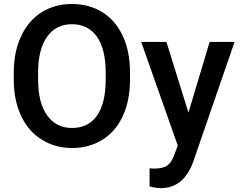

<svg xmlns="http://www.w3.org/2000/svg" viewBox="-20 -741 1217 974"><path d="M639.6 -376.5C639.2 -445.8 627 -506.8 602.5 -559.1C578.1 -611.3 543.5 -651.4 499 -679.2C454.1 -707 402.8 -720.7 344.7 -720.7C286.6 -720.7 235.4 -706.5 190.9 -678.7C146 -650.4 111.3 -609.9 86.9 -556.6C62 -503.4 49.8 -442.4 49.8 -373V-333C50.3 -265.1 62.5 -205.1 87.4 -152.8C111.8 -100.6 146.5 -60.5 191.9 -32.7C236.8 -4.4 288.1 9.8 345.7 9.8C403.8 9.8 455.6 -4.4 500.5 -32.7C544.9 -60.5 579.6 -101.1 603.5 -153.8C627.4 -206.1 639.6 -267.1 639.6 -336.9ZM516.1 -336.9C516.1 -176.8 455.1 -91.8 345.7 -91.8C291.5 -91.8 249.5 -113.3 219.2 -155.8C188.5 -198.2 173.3 -258.8 173.3 -336.9V-377.9C173.8 -454.6 189.5 -513.7 219.7 -555.7C249.5 -597.2 291.5 -618.2 344.7 -618.2C454.1 -618.2 516.1 -531.7 516.1 -374ZM824.2 -528.3H696.3L881.8 -2.4L864.7 43C856 68.8 844.2 86.9 829.1 98.1C814 108.9 791 114.3 761.2 114.3L738.8 112.8V204.6C759.8 210.4 778.8 213.4 795.9 213.4C873 213.4 927.7 168.9 960 80.1L1169.9 -528.3H1043.5L936 -169.9Z"/></svg>

Font: Roboto Medium
Style: Regular
Weight: 500
Designer: Google
Version: Version 2.137; 2017